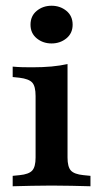

<svg xmlns="http://www.w3.org/2000/svg" viewBox="-20 -649 356 669"><path d="M104 -208.1V-314.5Q104 -348.4 92.3 -361.3Q80.6 -374.2 47.6 -378.2L24.2 -380.6V-416.9Q41.9 -415.3 57.7 -414.9Q73.4 -414.5 92.7 -414.5Q129 -414.5 159.7 -417.3Q190.3 -420.2 215.3 -425.8V-416.9V-208.1ZM159.7 -2.4Q121.8 -2.4 90.3 -1.6Q58.9 -0.8 24.2 0V-36.3L48.4 -38.7Q80.6 -41.9 92.3 -54.8Q104 -67.7 104 -100V-208.1H215.3V-100Q215.3 -67.7 227 -54.8Q238.7 -41.9 271 -38.7L295.2 -36.3V0Q261.3 -0.8 229.8 -1.6Q198.4 -2.4 159.7 -2.4ZM159.7 -497.6Q129.8 -497.6 108.1 -515.3Q86.3 -533.1 86.3 -562.9Q86.3 -593.5 108.1 -611.3Q129.8 -629 159.7 -629Q189.5 -629 211.3 -611.3Q233.1 -593.5 233.1 -562.9Q233.1 -533.1 211.3 -515.3Q189.5 -497.6 159.7 -497.6Z"/></svg>

Font: Playfair 9pt
Style: Bold
Weight: 700
Designer: Claus Eggers Sørensen
Foundry: Claus Eggers Sørensen
Version: Version 2.203